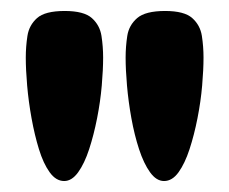

<svg xmlns="http://www.w3.org/2000/svg" viewBox="-20 -708 418 350"><path d="M279 -378Q265 -378 253.5 -394Q242 -410 233.5 -436Q225 -462 219.5 -492.5Q214 -523 211.5 -552Q209 -581 209 -603Q209 -623 212 -642.5Q215 -662 230 -675Q245 -688 281 -688Q316 -688 330.5 -675Q345 -662 348 -642.5Q351 -623 351 -603Q351 -581 348.5 -552Q346 -523 340 -492.5Q334 -462 325.5 -436Q317 -410 305.5 -394Q294 -378 279 -378ZM97 -378Q82 -378 70.5 -394Q59 -410 51 -436Q43 -462 37.5 -492.5Q32 -523 29.5 -552Q27 -581 27 -603Q27 -623 30 -642.5Q33 -662 47.5 -675Q62 -688 98 -688Q133 -688 147.5 -675Q162 -662 165 -642.5Q168 -623 168 -603Q168 -581 165.5 -552Q163 -523 157 -492.5Q151 -462 142.5 -436Q134 -410 122.5 -394Q111 -378 97 -378Z"/></svg>

Font: Fredoka SemiBold
Style: Regular
Weight: 600
Designer: Ben Nathan
Foundry: Milena B. Brandão, Ben Nathan
Version: Version 2.001